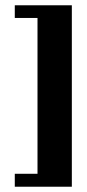

<svg xmlns="http://www.w3.org/2000/svg" viewBox="-20 -650 331 727"><path d="M36 8H122V-582H36V-630H252V57H36Z"/></svg>

Font: Smooch Sans ExtraBold
Style: Regular
Weight: 800
Designer: Robert E. Leuschke
Foundry: Robert E. Leuschke
Version: Version 1.010